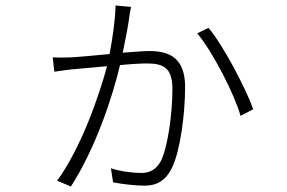

<svg xmlns="http://www.w3.org/2000/svg" viewBox="-20 -630 1040 696"><path d="M736 -529 695 -509C751 -442 829 -291 852 -210L898 -234C872 -308 789 -466 736 -529ZM171 -422 177 -370C193 -373 215 -375 235 -378L368 -390C341 -288 274 -93 187 25L237 46C328 -95 389 -283 415 -394C455 -398 491 -400 512 -400C572 -400 605 -385 605 -307C605 -218 588 -93 562 -44C542 -10 517 -3 491 -3C464 -3 420 -8 382 -20L390 31C422 37 468 43 504 43C546 43 580 27 604 -23C633 -83 651 -215 651 -315C651 -420 594 -445 521 -445C502 -445 466 -442 425 -439C436 -491 447 -550 449 -572C451 -582 452 -590 455 -605L399 -610C397 -551 388 -490 377 -434C320 -429 263 -423 235 -422C213 -421 192 -421 171 -422Z"/></svg>

Font: GenYoGothic2 TW L
Style: Regular
Weight: 300
Version: Version 2.100;PS 2.1;hotconv 16.6.51;makeotf.lib2.5.65220 DE